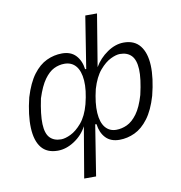

<svg xmlns="http://www.w3.org/2000/svg" viewBox="-92 -767 973 1032"><g transform="rotate(-10 394.5 -251.0)"><path d="M284 180 331 -97Q307 -51 262 -21.5Q217 8 171 8Q112 8 82 -29.5Q52 -67 49 -137.5Q46 -208 69 -301Q92 -377 125 -421Q158 -465 198.5 -484Q239 -503 283 -503Q331 -503 358 -474Q385 -445 391 -398H397L442 -682H506L459 -397Q485 -442 529.5 -472.5Q574 -503 620 -503Q678 -503 708.5 -464.5Q739 -426 742 -357Q745 -288 721 -194Q699 -119 665.5 -74.5Q632 -30 591.5 -11Q551 8 508 8Q460 8 433 -20.5Q406 -49 400 -96L393 -97L349 180ZM199 -49Q221 -49 251.5 -63.5Q282 -78 312.5 -113.5Q343 -149 360 -212Q379 -287 375 -339.5Q371 -392 348 -419Q325 -446 286 -446Q256 -446 228.5 -432.5Q201 -419 176 -384.5Q151 -350 130 -285Q112 -199 114 -147Q116 -95 138 -72Q160 -49 199 -49ZM500 -48Q530 -48 559 -61.5Q588 -75 614 -110Q640 -145 659 -210Q679 -296 676.5 -347.5Q674 -399 651.5 -422.5Q629 -446 589 -446Q568 -446 538 -431.5Q508 -417 478 -382Q448 -347 429 -283Q411 -208 414.5 -155Q418 -102 440.5 -75Q463 -48 500 -48Z"/></g></svg>

Font: Nunito Sans 7pt Condensed Light
Style: Italic
Weight: 300
Width: 3
Italic angle: -9°
Designer: Vernon Adams
Foundry: Vernon Adams
Version: Version 3.101;gftools[0.9.27]